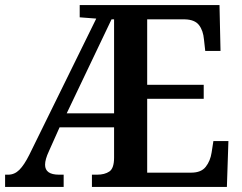

<svg xmlns="http://www.w3.org/2000/svg" viewBox="-20 -734 950 754"><path d="M0 0V-48H12Q37 -48 56 -67Q75 -86 95 -126L358 -661L293 -666V-714H842L846 -534H786L781 -579Q778 -614 761.5 -635.5Q745 -657 706 -658H558V-401H780V-346H558V-56H731Q770 -56 788 -79Q806 -102 811 -135L818 -180H877L871 0H341V-48H361Q391 -48 409.5 -60.5Q428 -73 428 -115V-234H214L172 -140Q157 -108 157 -87Q157 -48 212 -48H230V0ZM242 -289H428V-658H418Z"/></svg>

Font: Noto Serif Hebrew SemiCondensed SemiBold
Style: Regular
Weight: 600
Width: 4
Designer: Monotype Design Team
Foundry: Monotype Imaging Inc.
Version: Version 2.004; ttfautohint (v1.8.4.7-5d5b)